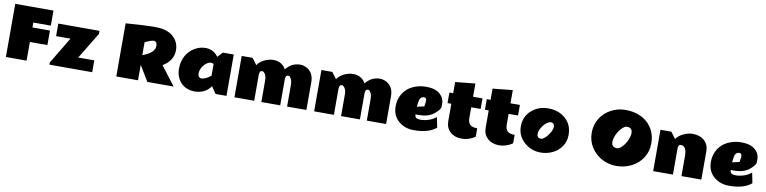

<svg xmlns="http://www.w3.org/2000/svg" viewBox="-10 -1779 11077 2775"><g transform="rotate(10 5528.0 -391.5)"><path d="M60.1 -779.8H621.1V-559.1H363.8V-486.8H621.1V-273.9H363.8V0H60.1Z M933.1 -422.9H722.2V-606.9H1327.1V-562L1090.8 -173.8H1327.1V0H699.2V-33.2Z M2464.4 -524.9Q2464.4 -368.7 2310.1 -276.9L2522 0H2136.2L1999 -226.1V0H1680.2V-779.8Q1989.7 -801.8 2085.9 -801.8Q2182.1 -801.8 2232.4 -790Q2371.1 -758.3 2430.7 -654.3Q2463.9 -594.7 2464.4 -524.9ZM2174.3 -533.2Q2174.3 -602.1 2123 -602.1Q2101.1 -602.1 2062 -585.9L1997.1 -559.1V-368.2Q2174.3 -434.1 2174.3 -533.2Z M2638.7 -54.2Q2599.6 -90.3 2576.4 -145.8Q2553.2 -201.2 2553.2 -265.1Q2553.2 -329.1 2565.9 -376Q2591.3 -469.2 2654.8 -532.7Q2685.1 -564 2722.2 -585.4Q2798.3 -629.9 2883.1 -629.9Q2967.8 -629.9 3031.7 -573.7Q3052.2 -555.7 3067.4 -532.2L3137.2 -606.9H3297.4V0H3137.2L3067.4 -101.1Q2987.3 17.1 2824.7 17.6Q2823.7 17.6 2822.3 17.6Q2778.3 17.6 2728 0Q2677.7 -17.6 2638.7 -54.2ZM3034.2 -422.9Q3016.6 -433.1 2992.2 -433.1Q2967.8 -433.1 2940.7 -415.8Q2913.6 -398.4 2892.1 -372.1Q2844.2 -313 2844.2 -252Q2844.2 -209 2870.6 -191.4Q2881.3 -184.6 2897 -184.6Q2917 -184.6 2956.1 -200.7Q2995.1 -216.8 3034.2 -250Z M4061 -523.9Q4144 -629.9 4272 -629.9Q4307.1 -629.9 4344.5 -615.2Q4381.8 -600.6 4409.7 -572.8Q4470.2 -512.2 4470.2 -414.1V0H4187V-313Q4187 -373 4168 -407.5Q4148.9 -441.9 4135.7 -442.1Q4122.6 -442.4 4122.6 -442.4Q4096.7 -442.4 4088.4 -408.2Q4085.9 -398.4 4085.9 -386.2V0H3809.1V-313Q3809.1 -373 3788.3 -407.5Q3767.6 -441.9 3743.2 -441.9Q3704.1 -441.9 3704.1 -378.9V0H3414.1V-606.9H3574.2L3644 -512.2Q3679.7 -565.9 3745.8 -597.9Q3812 -629.9 3880.9 -629.9Q3970.2 -629.9 4028.8 -569.3Q4047.9 -549.8 4061 -523.9Z M5231 -523.9Q5314 -629.9 5441.9 -629.9Q5477.1 -629.9 5514.4 -615.2Q5551.8 -600.6 5579.6 -572.8Q5640.1 -512.2 5640.1 -414.1V0H5356.9V-313Q5356.9 -373 5337.9 -407.5Q5318.8 -441.9 5305.7 -442.1Q5292.5 -442.4 5292.5 -442.4Q5266.6 -442.4 5258.3 -408.2Q5255.9 -398.4 5255.9 -386.2V0H4979V-313Q4979 -373 4958.3 -407.5Q4937.5 -441.9 4913.1 -441.9Q4874 -441.9 4874 -378.9V0H4584V-606.9H4744.1L4814 -512.2Q4849.6 -565.9 4915.8 -597.9Q4981.9 -629.9 5050.8 -629.9Q5140.1 -629.9 5198.7 -569.3Q5217.8 -549.8 5231 -523.9Z M6085 -210.9Q6085 -210.9 6058.1 -210.9Q6045.4 -210.9 6033.7 -211.9Q6033.7 -153.8 6095.7 -148.4Q6112.8 -147 6128.9 -147Q6170.4 -147 6233.2 -166Q6295.9 -185.1 6345.7 -228L6376 -76.2Q6267.1 18.1 6046.9 18.1Q5920.4 18.1 5829.6 -55.7Q5731 -136.2 5731 -278.8Q5731 -386.2 5786.6 -471.7Q5838.4 -549.8 5926.8 -590.3Q6015.1 -630.9 6117.7 -630.9Q6250.5 -630.9 6318.6 -572.8Q6386.7 -514.6 6386.7 -429.7Q6386.7 -429.7 6386.5 -386.7Q6386.2 -343.8 6304.7 -277.3Q6223.1 -210.9 6085 -210.9ZM6150.9 -433.1Q6150.9 -476.1 6110.8 -476.1Q6064.9 -471.7 6051.3 -428.7Q6044.4 -408.2 6041.7 -381.1Q6039.1 -354 6033.7 -323.2L6140.6 -347.2L6149.9 -421.9Z M6947.8 -43.9Q6855 19 6751.2 19Q6647.5 19 6582.5 -39.8Q6517.6 -98.6 6517.6 -198.2V-452.1H6461.9V-606.9H6517.6V-771L6809.6 -800.8V-606.9H6947.8V-452.1H6809.6V-298.8Q6809.6 -230 6840.6 -199Q6871.6 -168 6947.8 -168Z M7496.6 -43.9Q7403.8 19 7300 19Q7196.3 19 7131.3 -39.8Q7066.4 -98.6 7066.4 -198.2V-452.1H7010.7V-606.9H7066.4V-771L7358.4 -800.8V-606.9H7496.6V-452.1H7358.4V-298.8Q7358.4 -230 7389.4 -199Q7420.4 -168 7496.6 -168Z M7912.1 18.1Q7772.5 18.1 7671.4 -70.3Q7563.5 -164.1 7563.5 -306.4Q7563.5 -448.7 7664.6 -539.3Q7765.6 -629.9 7914.1 -629.9Q8062.5 -629.9 8163.6 -541.3Q8264.6 -452.6 8265.1 -304.2Q8265.1 -303.2 8265.1 -302.2Q8265.1 -208.5 8216.6 -135.5Q8168 -62.5 8086.4 -22.5Q8004.9 17.6 7912.1 18.1ZM8006.8 -434.1Q7997.1 -439 7981.7 -439Q7966.3 -439 7947.8 -429.9Q7929.2 -420.9 7911.1 -405.3Q7873 -372.1 7847.2 -324.7Q7821.3 -277.3 7821.3 -237.5Q7821.3 -197.8 7851.6 -184.1Q7862.3 -179.2 7877.9 -179.2Q7893.6 -179.2 7910.6 -188.7Q7927.7 -198.2 7944.8 -214.4Q7980.5 -248 8007.3 -296.1Q8034.2 -344.2 8034.2 -382.3Q8034.2 -420.4 8006.8 -434.1Z M9022.9 19Q8849.6 19 8722.2 -93.3Q8681.6 -128.9 8651.9 -174.8Q8588.4 -272 8588.4 -392.3Q8588.4 -512.7 8647 -605.5Q8705.6 -698.2 8804.2 -750Q8902.8 -801.8 9008.5 -801.8Q9114.3 -801.8 9194.8 -773.4Q9275.4 -745.1 9335.2 -692.1Q9395 -639.2 9429.2 -562.5Q9463.4 -485.8 9463.4 -389.2Q9463.4 -269 9402.3 -175.5Q9341.3 -82 9239.7 -31.5Q9138.2 19 9022.9 19ZM9156.2 -483.4Q9156.2 -565.9 9077.1 -565.9Q9043 -565.9 9001 -522.9Q8938 -458 8913.1 -368.2Q8905.3 -339.8 8905.3 -315.9Q8905.3 -234.9 8987.3 -234.9Q8987.8 -234.9 8987.8 -234.9Q9020.5 -234.9 9062 -278.3Q9123 -342.8 9148.4 -434.6Q9156.2 -462.9 9156.2 -483.4Z M9888.7 -441.9Q9849.6 -441.9 9849.6 -378.9V0H9559.6V-606.9H9719.7L9789.6 -512.2Q9828.6 -566.4 9897.7 -598.1Q9966.8 -629.9 10026.9 -629.9Q10137.2 -629.9 10201.9 -571.3Q10266.6 -512.7 10266.6 -414.1V0H9974.6V-293Q9974.6 -441.9 9888.7 -441.9Z M10711.4 -210.9Q10711.4 -210.9 10684.6 -210.9Q10671.9 -210.9 10660.2 -211.9Q10660.2 -153.8 10722.2 -148.4Q10739.3 -147 10755.4 -147Q10796.9 -147 10859.6 -166Q10922.4 -185.1 10972.2 -228L11002.4 -76.2Q10893.6 18.1 10673.3 18.1Q10546.9 18.1 10456.1 -55.7Q10357.4 -136.2 10357.4 -278.8Q10357.4 -386.2 10413.1 -471.7Q10464.8 -549.8 10553.2 -590.3Q10641.6 -630.9 10744.1 -630.9Q10877 -630.9 10945.1 -572.8Q11013.2 -514.6 11013.2 -429.7Q11013.2 -429.7 11012.9 -386.7Q11012.7 -343.8 10931.2 -277.3Q10849.6 -210.9 10711.4 -210.9ZM10777.3 -433.1Q10777.3 -476.1 10737.3 -476.1Q10691.4 -471.7 10677.7 -428.7Q10670.9 -408.2 10668.2 -381.1Q10665.5 -354 10660.2 -323.2L10767.1 -347.2L10776.4 -421.9Z"/></g></svg>

Font: Fz Rammetto One
Style: Regular
Weight: 400
Designer: Vernon Adams
Foundry: Vernon Adams
Version: Vit hóa bi c Thuy @ FontZin.Com